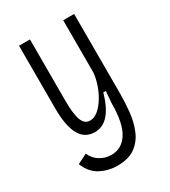

<svg xmlns="http://www.w3.org/2000/svg" viewBox="-169 -614 755 851"><g transform="rotate(-30 208.5 -188.5)"><path d="M179 151Q133 151 93 130Q53 109 33 59L83 34Q96 64 122.5 80Q149 96 180 96Q233 96 263.5 48Q294 0 294 -101L299 -162H286Q268 -97 238.5 -62.5Q209 -28 166 -28Q66 -28 66 -207V-528H122V-212Q122 -146 134 -114.5Q146 -83 174 -83Q195 -83 215 -99.5Q235 -116 251.5 -142.5Q268 -169 278.5 -199.5Q289 -230 292 -259V-528H348V-122Q348 -75 343 -27Q338 21 321 61.5Q304 102 270 126.5Q236 151 179 151Z"/></g></svg>

Font: Bricolage Grotesque 12pt Condensed ExtraLight
Style: Regular
Weight: 200
Width: 3
Designer: Mathieu Triay
Foundry: Atelier Triay
Version: Version 1.001; ttfautohint (v1.8.4.7-5d5b);gftools[0.9.33.de